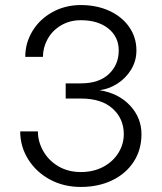

<svg xmlns="http://www.w3.org/2000/svg" viewBox="-20 -730 640 760"><path d="M540 -199Q540 -137 509 -89.5Q478 -42 423.5 -16Q369 10 300 10Q232 10 177.5 -19.5Q123 -49 91.5 -99.5Q60 -150 60 -210H130Q130 -169 151.5 -131.5Q173 -94 211.5 -71.5Q250 -49 300 -49Q350 -49 388.5 -69.5Q427 -90 448.5 -124.5Q470 -159 470 -199Q470 -260 426 -300Q382 -340 300 -340H240V-400H300Q372 -400 411 -437Q450 -474 450 -530Q450 -584 409 -617Q368 -650 300 -650Q256 -650 221.5 -629.5Q187 -609 168.5 -575.5Q150 -542 150 -505H80Q80 -560 108.5 -607Q137 -654 187.5 -682Q238 -710 300 -710Q363 -710 413 -687Q463 -664 491.5 -623Q520 -582 520 -530Q520 -489 499 -454.5Q478 -420 444 -398.5Q410 -377 374 -373Q449 -361 494.5 -312.5Q540 -264 540 -199Z"/></svg>

Font: Goli Light
Style: Regular
Weight: 300
Designer: jaikishan Patel
Foundry: MagicType
Version: Version 1.000